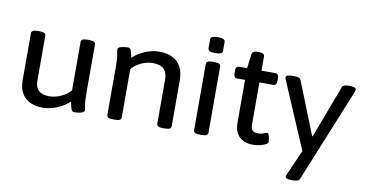

<svg xmlns="http://www.w3.org/2000/svg" viewBox="-84 -932 2607 1367"><g transform="rotate(10 1220.0 -248.5)"><path d="M249 7Q165 7 120 -37Q75 -81 75 -163V-500Q75 -512 85 -518.5Q95 -525 120 -525H134Q159 -525 169 -518.5Q179 -512 179 -500V-175Q179 -81 280 -81Q322 -81 364.5 -100Q407 -119 434 -151V-500Q434 -512 444 -518.5Q454 -525 479 -525H493Q518 -525 528 -518.5Q538 -512 538 -500V-158Q538 -94 543.5 -64.5Q549 -35 549 -26Q549 -16 534.5 -10Q520 -4 502.5 -2Q485 0 476 0Q461 0 454.5 -16Q448 -32 441 -71Q405 -37 353 -15Q301 7 249 7Z M757 2Q732 2 722 -4.5Q712 -11 712 -23V-365Q712 -428 706.5 -457Q701 -486 701 -496Q701 -506 715.5 -511.5Q730 -517 747.5 -519Q765 -521 774 -521Q789 -521 795.5 -505.5Q802 -490 809 -452Q844 -486 895.5 -508Q947 -530 998 -530Q1085 -530 1131 -484.5Q1177 -439 1177 -353V-23Q1177 -11 1167 -4.5Q1157 2 1132 2H1118Q1093 2 1083 -4.5Q1073 -11 1073 -23V-341Q1073 -392 1047.5 -417Q1022 -442 967 -442Q926 -442 884.5 -423Q843 -404 816 -372V-23Q816 -11 806 -4.5Q796 2 771 2Z M1384 2Q1359 2 1349 -4.5Q1339 -11 1339 -23V-500Q1339 -512 1349 -518.5Q1359 -525 1384 -525H1398Q1423 -525 1433 -518.5Q1443 -512 1443 -500V-23Q1443 -11 1433 -4.5Q1423 2 1398 2ZM1392 -589Q1363 -589 1351 -595.5Q1339 -602 1339 -614V-679Q1339 -691 1351 -697.5Q1363 -704 1392 -704Q1420 -704 1432 -697.5Q1444 -691 1444 -679V-614Q1444 -602 1432 -595.5Q1420 -589 1392 -589Z M1770 7Q1704 7 1669 -28.5Q1634 -64 1634 -132V-438H1575Q1552 -438 1552 -474V-487Q1552 -523 1575 -523H1634L1647 -625Q1651 -650 1684 -650H1699Q1720 -650 1729 -643.5Q1738 -637 1738 -625V-523H1840Q1863 -523 1863 -487V-474Q1863 -438 1840 -438H1738V-138Q1738 -104 1750 -91.5Q1762 -79 1790 -79Q1816 -79 1831.5 -86.5Q1847 -94 1855 -94Q1863 -94 1867.5 -81.5Q1872 -69 1874 -54.5Q1876 -40 1876 -34Q1876 -22 1859 -13Q1842 -4 1817.5 1.5Q1793 7 1770 7Z M2080 207Q2039 207 2039 190Q2039 188 2039.5 184.5Q2040 181 2044 173L2124 -10L1918 -492Q1917 -495 1916 -499Q1915 -503 1915 -507Q1915 -525 1963 -525H1978Q1995 -525 2006.5 -521Q2018 -517 2022 -508L2174 -126H2178L2322 -508Q2326 -517 2338 -521Q2350 -525 2367 -525H2378Q2422 -525 2422 -507Q2422 -500 2419 -491L2143 186Q2139 198 2126 202.5Q2113 207 2094 207Z"/></g></svg>

Font: Asap Semi Expanded Medium
Style: Regular
Weight: 500
Width: 6
Designer: Pablo Cosgaya
Foundry: Omnibus-Type
Version: Version 3.001; ttfautohint (v1.8.4.7-5d5b)